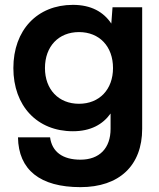

<svg xmlns="http://www.w3.org/2000/svg" viewBox="-20 -530 655 790"><path d="M280 10C353 10 403 -18 435 -63V0C435 80 389 127 311 127C238 127 194 95 186 35H54C56 169 145 240 311 240C471 240 565 151 565 0V-500H443L438 -433C406 -481 355 -510 280 -510C133 -510 35 -406 35 -250C35 -94 133 10 280 10ZM305 -103C221 -103 165 -162 165 -250C165 -339 221 -398 305 -398C389 -398 445 -339 445 -250C445 -162 389 -103 305 -103Z"/></svg>

Font: Goli SemiBold
Style: Regular
Weight: 600
Designer: jaikishan Patel
Foundry: MagicType
Version: Version 1.000;Glyphs 3.2 (3242)